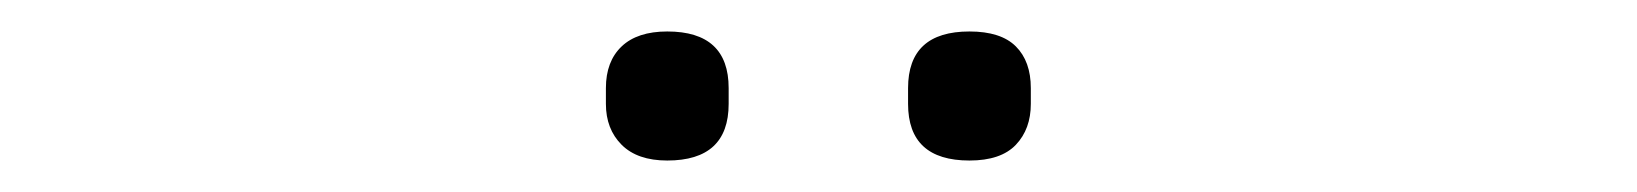

<svg xmlns="http://www.w3.org/2000/svg" viewBox="-20 -763 1040 122"><path d="M365 -697V-707Q365 -724 375 -733.5Q385 -743 404 -743Q443 -743 443 -707V-697Q443 -661 404 -661Q385 -661 375 -671Q365 -681 365 -697ZM557 -697V-707Q557 -743 596 -743Q616 -743 625.5 -733.5Q635 -724 635 -707V-697Q635 -681 625.5 -671Q616 -661 596 -661Q557 -661 557 -697Z"/></svg>

Font: IBM Plex Sans JP Light
Style: Regular
Weight: 300
Designer: Mike Abbink; Paul van der Laan; Pieter van Rosmalen; Wujin Sim; Yejin Wi; Jinhee Kim; Boomi Park; Yona Kim; Kichan Ma
Foundry: Sandoll Inc.
Version: Version 1.002